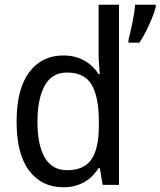

<svg xmlns="http://www.w3.org/2000/svg" viewBox="-20 -780 677 810"><path d="M247 10Q156 10 103 -60Q50 -130 50 -267Q50 -404 103 -475Q156 -546 247 -546Q282 -546 310 -536Q338 -526 359.5 -508.5Q381 -491 396 -467H401Q400 -484 398 -506.5Q396 -529 396 -545V-760H482V0H413L401 -71H396Q381 -47 360 -29Q339 -11 311 -0.5Q283 10 247 10ZM263 -62Q335 -62 366 -108Q397 -154 397 -248V-269Q397 -370 367 -422Q337 -474 262 -474Q199 -474 168.5 -418.5Q138 -363 138 -266Q138 -168 169 -115Q200 -62 263 -62ZM637 -751Q633 -732 621.5 -704Q610 -676 596 -648Q582 -620 568 -600H522V-612Q525 -623 529.5 -642.5Q534 -662 538.5 -683.5Q543 -705 546 -725Q549 -745 550 -760H637Z"/></svg>

Font: Noto Sans Hebrew SemiCondensed
Style: Regular
Weight: 400
Width: 4
Designer: Monotype Design Team
Foundry: Monotype Imaging Inc.
Version: Version 2.003